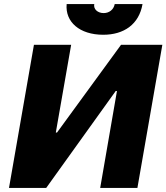

<svg xmlns="http://www.w3.org/2000/svg" viewBox="-20 -919 814 939"><path d="M24 0H206L546 -474H552L470 0H652L774 -700H572L259 -271H253L328 -700H146ZM485 -749C586 -749 660 -800 677 -899H541C536 -872 514 -855 487 -855C458 -855 436 -874 441 -899H306C298 -812 369 -749 485 -749Z"/></svg>

Font: Fixel Display ExtraBold
Style: Italic
Weight: 800
Italic angle: -10°
Designer: AlfaBravo + MacPaw
Foundry: Kyrylo Tkachov, Marchela Mozhyna, Serhii Makarenko, Maria Weinstein, Zakhar Kryvoshyya
Version: Version 1.210;Glyphs 3.2 (3217)